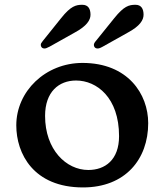

<svg xmlns="http://www.w3.org/2000/svg" viewBox="-20 -780 695 811"><path d="M48.8 -250.5C48.8 -131.3 121.1 11.7 330.6 11.7C509.3 11.7 606 -107.4 606 -259.8C606 -382.8 520 -514.2 328.6 -514.2C171.9 -514.2 48.8 -394.5 48.8 -250.5ZM170.4 -290.5C170.4 -392.1 228.5 -439.9 301.3 -439.9C388.7 -439.9 482.9 -367.7 482.9 -205.1C482.9 -104.5 423.8 -62 353 -62C259.8 -62 170.4 -147.5 170.4 -290.5ZM392.1 -575.2C397 -575.2 401.9 -576.2 414.1 -583L519.5 -642.1C571.3 -669.9 586.4 -695.3 586.4 -717.8C586.4 -742.7 576.7 -759.8 552.2 -759.8C524.4 -759.8 503.4 -753.9 462.9 -703.6L385.3 -607.4C379.4 -600.6 376.5 -595.7 376.5 -589.8C376.5 -583.5 380.9 -575.2 392.1 -575.2ZM168 -575.2C172.9 -575.2 177.2 -576.7 189.5 -583L294.9 -642.1C346.7 -669.9 362.3 -695.3 362.3 -717.8C362.3 -742.7 352.5 -759.8 327.6 -759.8C300.8 -759.8 278.8 -754.4 238.3 -703.6L161.1 -607.4C155.3 -600.1 151.9 -595.7 152.3 -589.8C152.3 -583.5 156.7 -575.2 168 -575.2Z"/></svg>

Font: Stoke
Style: Regular
Weight: 400
Designer: Nicole Fally
Foundry: Nicole Fally
Version: Version 1.002